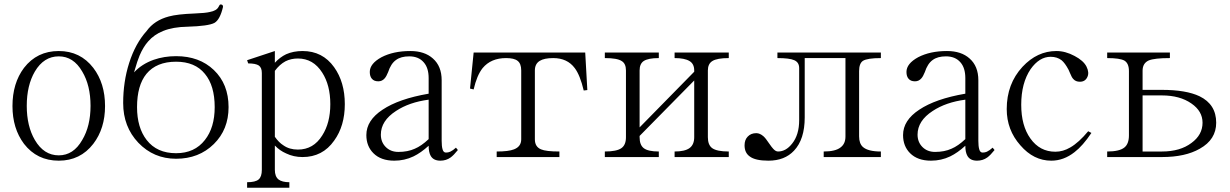

<svg xmlns="http://www.w3.org/2000/svg" viewBox="-20 -718 5629 879"><path d="M249 -484.4Q149.4 -484.4 89.8 -407.2Q37.1 -336.9 37.1 -232.4Q37.1 -129.9 89.8 -59.6Q149.4 17.6 249 17.6Q347.7 17.6 407.2 -59.6Q460.9 -129.9 460.9 -232.4Q460.9 -336.9 407.2 -407.2Q347.7 -484.4 249 -484.4ZM249 -460Q316.4 -460 356.4 -390.6Q394.5 -327.1 394.5 -233.4Q394.5 -140.6 356.4 -77.1Q316.4 -6.8 249 -6.8Q180.7 -6.8 139.6 -77.1Q102.5 -140.6 102.5 -233.4Q102.5 -327.1 139.6 -390.6Q180.7 -460 249 -460Z M980.5 -686.5Q971.7 -668.9 940.4 -663.1Q920.9 -658.2 870.1 -656.2Q792 -653.3 752.9 -642.6Q686.5 -625 651.4 -576.2Q599.6 -518.6 571.3 -429.7Q543.9 -343.8 543.9 -246.1Q543.9 -137.7 613.3 -64.5Q683.6 8.8 786.1 8.8Q890.6 8.8 959 -58.6Q1026.4 -125 1026.4 -227.5Q1026.4 -333 959 -397.5Q892.6 -460.9 786.1 -460.9Q731.4 -460.9 683.6 -444.3Q628.9 -424.8 593.8 -386.7L595.7 -393.6Q609.4 -441.4 619.1 -463.9Q635.7 -502.9 658.2 -528.3Q685.5 -559.6 726.6 -576.2Q772.5 -594.7 837.9 -595.7Q934.6 -598.6 961.9 -613.3Q987.3 -627.9 1001 -686.5Q1001 -696.3 993.2 -697.3Q986.3 -699.2 983.4 -691.4ZM786.1 -435.5Q873 -435.5 918 -379.9Q962.9 -326.2 962.9 -227.5Q962.9 -133.8 918 -77.1Q871.1 -16.6 786.1 -16.6Q698.2 -16.6 651.4 -77.1Q607.4 -133.8 607.4 -227.5Q607.4 -327.1 650.4 -379.9Q696.3 -435.5 786.1 -435.5Z M1238.3 -91.8V-393.6Q1259.8 -422.9 1287.1 -437.5Q1312.5 -450.2 1343.8 -450.2Q1414.1 -450.2 1455.1 -385.7Q1492.2 -328.1 1492.2 -241.2Q1492.2 -155.3 1455.1 -97.7Q1415 -33.2 1343.8 -33.2Q1304.7 -33.2 1277.3 -52.7Q1256.8 -65.4 1238.3 -91.8ZM1111.3 141.6H1304.7V116.2Q1271.5 116.2 1254.9 103.5Q1238.3 89.8 1238.3 59.6V-51.8Q1260.7 -28.3 1290 -15.6Q1324.2 1 1365.2 1Q1457 1 1509.8 -74.2Q1558.6 -141.6 1558.6 -241.2Q1558.6 -341.8 1509.8 -410.2Q1457 -484.4 1365.2 -484.4Q1323.2 -484.4 1290 -469.7Q1261.7 -456.1 1238.3 -430.7V-484.4L1111.3 -442.4L1116.2 -427.7Q1150.4 -427.7 1165 -418Q1178.7 -408.2 1178.7 -383.8V59.6Q1178.7 90.8 1164.1 103.5Q1149.4 116.2 1111.3 116.2Z M2076.2 -31.2 2067.4 -42Q2053.7 -29.3 2041 -23.4Q2032.2 -19.5 2021.5 -19.5Q2009.8 -19.5 2005.9 -35.2Q2002 -48.8 2002 -73.2V-350.6Q2002 -415 1961.9 -450.2Q1923.8 -484.4 1858.4 -484.4Q1781.2 -484.4 1726.6 -456.1Q1672.9 -426.8 1672.9 -388.7Q1672.9 -368.2 1682.6 -357.4Q1692.4 -345.7 1711.9 -345.7Q1729.5 -345.7 1741.2 -359.4Q1749 -368.2 1756.8 -387.7Q1769.5 -426.8 1793 -443.4Q1815.4 -460 1853.5 -460Q1896.5 -460 1919.9 -432.6Q1942.4 -407.2 1942.4 -360.4V-289.1Q1805.7 -265.6 1731.4 -215.8Q1657.2 -167 1657.2 -99.6Q1657.2 -48.8 1689.5 -16.6Q1723.6 17.6 1785.2 17.6Q1832 17.6 1873 -2Q1907.2 -18.6 1942.4 -50.8Q1942.4 -20.5 1952.1 -3.9Q1964.8 17.6 1996.1 17.6Q2022.5 17.6 2043 2.9Q2057.6 -7.8 2076.2 -31.2ZM1942.4 -261.7V-81.1Q1909.2 -49.8 1878.9 -37.1Q1846.7 -22.5 1803.7 -22.5Q1768.6 -22.5 1746.1 -44.9Q1723.6 -67.4 1723.6 -101.6Q1723.6 -165 1793 -210Q1853.5 -250 1942.4 -261.7Z M2253.9 1H2541V-24.4Q2479.5 -24.4 2457 -34.2Q2428.7 -45.9 2428.7 -80.1V-395.5Q2428.7 -425.8 2451.2 -439.5Q2471.7 -452.1 2512.7 -452.1Q2577.1 -452.1 2611.3 -406.2Q2635.7 -374 2652.3 -303.7L2668.9 -305.7L2659.2 -477.5H2148.4L2131.8 -312.5L2148.4 -308.6Q2163.1 -373 2189.5 -406.2Q2227.5 -452.1 2296.9 -452.1Q2334 -452.1 2349.6 -439.5Q2366.2 -426.8 2366.2 -395.5V-80.1Q2366.2 -46.9 2333 -34.2Q2308.6 -24.4 2253.9 -24.4Z M2749 1H2996.1V-24.4Q2946.3 -24.4 2926.8 -40Q2908.2 -54.7 2908.2 -89.8V-95.7L3158.2 -349.6V-89.8Q3158.2 -55.7 3136.7 -40Q3115.2 -24.4 3068.4 -24.4V1H3316.4V-24.4Q3261.7 -24.4 3240.2 -40Q3220.7 -54.7 3220.7 -89.8V-395.5Q3220.7 -425.8 3241.2 -438.5Q3262.7 -452.1 3316.4 -452.1V-477.5H3068.4V-452.1Q3114.3 -452.1 3136.7 -438.5Q3158.2 -425.8 3158.2 -395.5V-389.6L2908.2 -134.8V-395.5Q2908.2 -425.8 2926.8 -438.5Q2947.3 -452.1 2996.1 -452.1V-477.5H2749V-452.1Q2805.7 -452.1 2826.2 -438.5Q2845.7 -426.8 2845.7 -395.5V-89.8Q2845.7 -54.7 2825.2 -40Q2803.7 -24.4 2749 -24.4Z M3638.7 -406.2V-168Q3638.7 -100.6 3606.4 -60.5Q3578.1 -24.4 3542 -24.4Q3531.2 -24.4 3520.5 -36.1Q3513.7 -43 3501 -61.5Q3485.4 -85 3475.6 -93.8Q3459 -108.4 3442.4 -108.4Q3418 -108.4 3403.3 -92.8Q3388.7 -78.1 3388.7 -52.7Q3388.7 -18.6 3412.1 -2Q3437.5 17.6 3498 17.6Q3572.3 17.6 3615.2 -28.3Q3664.1 -80.1 3664.1 -180.7V-452.1H3850.6V-92.8Q3850.6 -59.6 3828.1 -43Q3804.7 -24.4 3751 -24.4V1H4012.7V-24.4Q3954.1 -24.4 3930.7 -44.9Q3913.1 -60.5 3913.1 -93.8V-392.6Q3913.1 -427.7 3930.7 -439.5Q3951.2 -452.1 4012.7 -452.1V-477.5H3539.1V-452.1Q3594.7 -452.1 3616.2 -442.4Q3638.7 -432.6 3638.7 -406.2Z M4533.2 -31.2 4524.4 -42Q4510.7 -29.3 4498 -23.4Q4489.3 -19.5 4478.5 -19.5Q4466.8 -19.5 4462.9 -35.2Q4459 -48.8 4459 -73.2V-350.6Q4459 -415 4418.9 -450.2Q4380.9 -484.4 4315.4 -484.4Q4238.3 -484.4 4183.6 -456.1Q4129.9 -426.8 4129.9 -388.7Q4129.9 -368.2 4139.6 -357.4Q4149.4 -345.7 4168.9 -345.7Q4186.5 -345.7 4198.2 -359.4Q4206.1 -368.2 4213.9 -387.7Q4226.6 -426.8 4250 -443.4Q4272.5 -460 4310.5 -460Q4353.5 -460 4377 -432.6Q4399.4 -407.2 4399.4 -360.4V-289.1Q4262.7 -265.6 4188.5 -215.8Q4114.3 -167 4114.3 -99.6Q4114.3 -48.8 4146.5 -16.6Q4180.7 17.6 4242.2 17.6Q4289.1 17.6 4330.1 -2Q4364.3 -18.6 4399.4 -50.8Q4399.4 -20.5 4409.2 -3.9Q4421.9 17.6 4453.1 17.6Q4479.5 17.6 4500 2.9Q4514.6 -7.8 4533.2 -31.2ZM4399.4 -261.7V-81.1Q4366.2 -49.8 4335.9 -37.1Q4303.7 -22.5 4260.7 -22.5Q4225.6 -22.5 4203.1 -44.9Q4180.7 -67.4 4180.7 -101.6Q4180.7 -165 4250 -210Q4310.5 -250 4399.4 -261.7Z M4976.6 -109.4 4961.9 -117.2Q4918.9 -65.4 4879.9 -43Q4846.7 -23.4 4811.5 -23.4Q4740.2 -23.4 4697.3 -84Q4655.3 -142.6 4655.3 -238.3Q4655.3 -337.9 4698.2 -401.4Q4738.3 -458 4790 -458Q4819.3 -458 4839.8 -442.4Q4855.5 -429.7 4872.1 -398.4L4878.9 -382.8Q4886.7 -363.3 4893.6 -356.4Q4904.3 -343.8 4923.8 -343.8Q4948.2 -343.8 4958 -365.2Q4967.8 -385.7 4954.1 -413.1Q4940.4 -440.4 4899.4 -461.9Q4857.4 -484.4 4816.4 -484.4Q4728.5 -484.4 4661.1 -412.1Q4588.9 -334 4588.9 -218.8Q4588.9 -123 4651.4 -52.7Q4711.9 17.6 4793 17.6Q4849.6 17.6 4899.4 -21.5Q4937.5 -50.8 4976.6 -109.4Z M5210.9 -281.2H5298.8Q5381.8 -281.2 5434.6 -244.1Q5485.4 -209 5485.4 -156.2Q5485.4 -100.6 5434.6 -63.5Q5382.8 -24.4 5299.8 -24.4H5210.9ZM5048.8 -24.4V1H5299.8Q5406.2 1 5472.7 -37.1Q5547.9 -79.1 5547.9 -156.2Q5547.9 -240.2 5471.7 -277.3Q5410.2 -306.6 5298.8 -306.6H5210.9V-394.5Q5210.9 -428.7 5239.3 -441.4Q5265.6 -452.1 5335.9 -452.1V-477.5H5048.8V-452.1Q5107.4 -452.1 5127.9 -440.4Q5148.4 -427.7 5148.4 -392.6V-98.6Q5148.4 -59.6 5127.9 -43Q5105.5 -24.4 5048.8 -24.4Z"/></svg>

Font: Batang
Style: Regular
Weight: 400
Version: Version 2.21